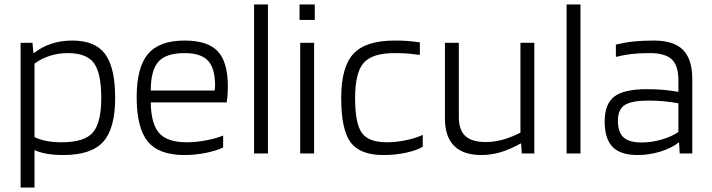

<svg xmlns="http://www.w3.org/2000/svg" viewBox="-20 -685 3178 857"><path d="M134 152H72V-494H125L129 -449H133Q167 -476 210 -490Q253 -504 303 -504Q405 -504 449.5 -443.5Q494 -383 494 -248Q494 -112 441 -52.5Q388 7 262 7Q223 7 190.5 1.5Q158 -4 134 -15ZM432 -248Q432 -358 399.5 -403Q367 -448 282 -448Q241 -448 203 -436Q165 -424 134 -401V-73Q159 -61 189 -55.5Q219 -50 255 -50Q357 -50 394.5 -93.5Q432 -137 432 -248Z M976 -80V-27Q949 -13 900.5 -3Q852 7 803 7Q689 7 639.5 -53.5Q590 -114 590 -251Q590 -384 640.5 -444Q691 -504 804 -504Q907 -504 952 -456Q997 -408 997 -299Q997 -282 996 -266Q995 -250 992 -228H653Q654 -133 690 -91.5Q726 -50 813 -50Q855 -50 900 -58.5Q945 -67 976 -80ZM940 -307Q939 -383 907 -415.5Q875 -448 804 -448Q722 -448 687.5 -410Q653 -372 653 -281H938Q939 -287 939.5 -293.5Q940 -300 940 -307Z M1176 -665V0H1114V-665Z M1385 -596H1317V-665H1385ZM1382 0H1320V-494H1382Z M1867 -83V-30Q1841 -14 1793 -3.5Q1745 7 1692 7Q1587 7 1545 -49.5Q1503 -106 1503 -248Q1503 -386 1557.5 -445Q1612 -504 1742 -504Q1771 -504 1794 -502.5Q1817 -501 1854 -496V-440Q1805 -446 1785.5 -447Q1766 -448 1742 -448Q1641 -448 1603 -404Q1565 -360 1565 -248Q1565 -134 1595 -92Q1625 -50 1706 -50Q1749 -50 1793.5 -59.5Q1838 -69 1867 -83Z M2129 7Q2048 7 2007 -34Q1966 -75 1966 -156V-494H2028V-163Q2028 -105 2057 -78Q2086 -51 2149 -51Q2186 -51 2224 -61.5Q2262 -72 2303 -93V-494H2365V0H2309L2306 -45H2305Q2254 -17 2212.5 -5Q2171 7 2129 7Z M2571 -665V0H2509V-665Z M2826 7Q2750 7 2714.5 -29Q2679 -65 2679 -143Q2679 -221 2722 -254Q2765 -287 2868 -287Q2905 -287 2940 -284Q2975 -281 3008 -275V-327Q3008 -393 2978 -420.5Q2948 -448 2880 -448Q2834 -448 2799.5 -444Q2765 -440 2729 -431V-486Q2771 -496 2809.5 -500Q2848 -504 2899 -504Q2987 -504 3028.5 -462.5Q3070 -421 3070 -332V0H3014L3011 -49H3009Q2978 -24 2928 -8.5Q2878 7 2826 7ZM2875 -236Q2799 -236 2768.5 -216Q2738 -196 2738 -147Q2738 -95 2763 -72Q2788 -49 2844 -49Q2889 -49 2934.5 -62.5Q2980 -76 3008 -96V-224Q2975 -230 2942.5 -233Q2910 -236 2875 -236Z"/></svg>

Font: Blinker Light
Style: Regular
Weight: 300
Designer: Juergen Huber
Foundry: supertype
Version: Version 1.017;hotconv 1.0.117;makeotfexe 2.5.65602